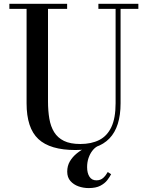

<svg xmlns="http://www.w3.org/2000/svg" viewBox="-20 -770 780 1004"><path d="M703.5 -750V-723.5H610.5V-230Q610.5 -106.5 552.2 -46Q494 14.5 374.5 14.5Q242 14.5 180.5 -43Q119 -100.5 119 -230V-723.5H29V-750H331V-723.5H231V-240Q231 -190.5 238 -149.5Q245 -108.5 263.2 -79Q281.5 -49.5 314.5 -33.2Q347.5 -17 400 -17Q458 -17 499.2 -38Q540.5 -59 562.5 -105.8Q584.5 -152.5 584.5 -230V-723.5H494.5V-750ZM443.5 213.5Q416 213.5 390.5 204.5Q365 195.5 348.2 176.5Q331.5 157.5 331.5 127.5Q331.5 97.5 345.2 74Q359 50.5 381.5 32.2Q404 14 430.2 1.2Q456.5 -11.5 481 -19.5L488.5 -4.5Q474.5 3 462.5 18.8Q450.5 34.5 443 56.2Q435.5 78 435.5 104Q435.5 135 447.8 154Q460 173 484 173Q506 173 520 160Q534 147 543.5 129.5L561 141Q554 155 541 172Q528 189 504.8 201.2Q481.5 213.5 443.5 213.5Z"/></svg>

Font: Bodoni Moda SC 9pt Medium
Style: Regular
Weight: 500
Designer: Owen Earl
Foundry: indestructible type
Version: Version 2.005